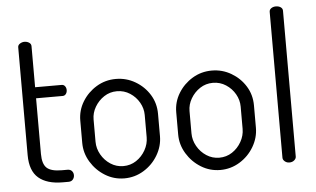

<svg xmlns="http://www.w3.org/2000/svg" viewBox="-52 -846 1537 935"><g transform="rotate(-5 716.0 -378.0)"><path d="M219 0Q142 0 101 -35Q60 -70 60 -147V-674Q60 -685 70.5 -691.5Q81 -698 92 -698Q105 -698 115 -691.5Q125 -685 125 -674V-473H255Q265 -473 271 -465Q277 -457 277 -446Q277 -435 271 -427Q265 -419 255 -419H125V-147Q125 -98 146 -78.5Q167 -59 219 -59H247Q261 -59 268.5 -50.5Q276 -42 276 -30Q276 -18 268.5 -9Q261 0 247 0Z M520 7Q469 7 426 -19.5Q383 -46 356.5 -89.5Q330 -133 330 -183V-292Q330 -342 356 -384.5Q382 -427 425 -453Q468 -479 520 -479Q571 -479 614.5 -453.5Q658 -428 684 -386Q710 -344 710 -292V-183Q710 -134 684 -90Q658 -46 614.5 -19.5Q571 7 520 7ZM520 -53Q555 -53 583 -71.5Q611 -90 628 -120Q645 -150 645 -183V-292Q645 -324 628.5 -353Q612 -382 583.5 -400.5Q555 -419 520 -419Q485 -419 457 -400.5Q429 -382 412 -353Q395 -324 395 -292V-183Q395 -150 412 -120Q429 -90 457.5 -71.5Q486 -53 520 -53Z M989 7Q938 7 895 -19.5Q852 -46 825.5 -89.5Q799 -133 799 -183V-292Q799 -342 825 -384.5Q851 -427 894 -453Q937 -479 989 -479Q1040 -479 1083.5 -453.5Q1127 -428 1153 -386Q1179 -344 1179 -292V-183Q1179 -134 1153 -90Q1127 -46 1083.5 -19.5Q1040 7 989 7ZM989 -53Q1024 -53 1052 -71.5Q1080 -90 1097 -120Q1114 -150 1114 -183V-292Q1114 -324 1097.5 -353Q1081 -382 1052.5 -400.5Q1024 -419 989 -419Q954 -419 926 -400.5Q898 -382 881 -353Q864 -324 864 -292V-183Q864 -150 881 -120Q898 -90 926.5 -71.5Q955 -53 989 -53Z M1327 0Q1314 0 1304.5 -8Q1295 -16 1295 -26V-739Q1295 -750 1304.5 -756.5Q1314 -763 1327 -763Q1341 -763 1350.5 -756.5Q1360 -750 1360 -739V-26Q1360 -16 1350.5 -8Q1341 0 1327 0Z"/></g></svg>

Font: Dosis ExtraLight
Style: Regular
Weight: 400
Version: Version 3.001; ttfautohint (v1.8.2)